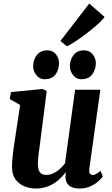

<svg xmlns="http://www.w3.org/2000/svg" viewBox="-20 -1076 644 1106"><path d="M185 10Q153.5 10 122.5 -2Q91.5 -14 70.5 -41.2Q49.5 -68.5 49 -114.5Q49 -131.5 50.5 -152.5Q52 -173.5 55 -196.8Q58 -220 61.5 -243.8Q65 -267.5 68.5 -290L96 -471L36 -505.5L43.5 -545.5L225 -563.5L249 -551.5L215.5 -288Q213 -267 210 -245Q207 -223 204.2 -202.8Q201.5 -182.5 199.8 -165.5Q198 -148.5 198 -136.5Q198 -112 203.2 -97Q208.5 -82 219.5 -75.2Q230.5 -68.5 247.5 -68.5Q268 -68.5 288 -78Q308 -87.5 324.8 -102.8Q341.5 -118 354.5 -135L412.5 -559H558L494.5 -104Q492.5 -85 498 -76.5Q503.5 -68 513.5 -68Q522.5 -68 532 -72.8Q541.5 -77.5 559 -91.5L572.5 -60Q567 -51 549.2 -34.2Q531.5 -17.5 503.5 -3.8Q475.5 10 439 10Q400.5 10 381 -4.8Q361.5 -19.5 358 -45Q357.5 -48 357.2 -52.2Q357 -56.5 357.2 -61.5Q357.5 -66.5 358.2 -72Q359 -77.5 359.5 -82L358 -83Q345 -66.5 328.5 -49.8Q312 -33 290.8 -19.5Q269.5 -6 243.2 2Q217 10 185 10ZM236 -619.5Q208.5 -619.5 189.5 -643Q170.5 -666.5 171 -696Q171.5 -733.5 193 -759.8Q214.5 -786 251.5 -786Q284.5 -786 302.2 -763.2Q320 -740.5 320 -712.5Q320 -674.5 299.8 -647Q279.5 -619.5 236 -619.5ZM448 -619.5Q420 -619.5 401.2 -643Q382.5 -666.5 382.5 -696Q383.5 -733.5 404.5 -759.8Q425.5 -786 463 -786Q495.5 -786 513.8 -763.2Q532 -740.5 532 -712.5Q531.5 -674.5 511 -647Q490.5 -619.5 448 -619.5ZM328 -840 494 -1055.5 582.5 -978.5Q576 -968 557.8 -950.2Q539.5 -932.5 513.8 -911.2Q488 -890 460.5 -869.8Q433 -849.5 407.8 -833.2Q382.5 -817 365 -809.5Z"/></svg>

Font: Merriweather 28pt ExtraBold
Style: Italic
Weight: 800
Italic angle: -7.8°
Version: Version 2.101